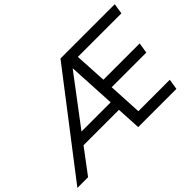

<svg xmlns="http://www.w3.org/2000/svg" viewBox="-181 -1007 1308 1308"><g transform="rotate(-45 473.5 -352.5)"><path d="M-59 0 483 -705H1006L994 -629H545L573 -659L589 -371L558 -396H937L925 -320H563L590 -344L606 -47L575 -76H907L895 0H527L516 -203L545 -176H155L195 -201L44 0ZM493 -597 216 -230 211 -252H535L515 -228L495 -597Z"/></g></svg>

Font: Nunito Sans 12pt ExtraLight 12pt Medium
Style: Italic
Weight: 500
Italic angle: -9°
Version: Version 3.101;gftools[0.9.27]